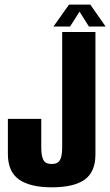

<svg xmlns="http://www.w3.org/2000/svg" viewBox="-20 -815 482 840"><path d="M206.5 4.5Q111.5 4.5 63 -29.8Q14.5 -64 14.5 -141.5V-295H160.5V-169.5Q160.5 -133 169.8 -115.2Q179 -97.5 206 -97.5Q233 -97.5 242.5 -115Q252 -132.5 252 -168.5V-675H397.5V-139Q397.5 -63 350.5 -29.2Q303.5 4.5 206.5 4.5ZM214 -699 282 -795H375L442 -699H369L328 -764L286.5 -699Z"/></svg>

Font: Anybody Condensed Regular
Style: Bold
Weight: 700
Width: 3
Designer: Tyler Finck
Foundry: Etcetera Type Company
Version: Version 1.010; ttfautohint (v1.8.3) -l 8 -r 50 -G 200 -x 14 